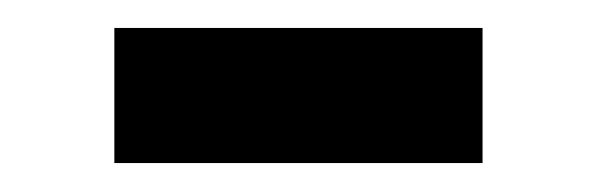

<svg xmlns="http://www.w3.org/2000/svg" viewBox="-20 -638 423 136"><path d="M61 -522.5V-618.2H321.8V-522.5Z"/></svg>

Font: IranNastaliq
Style: Regular
Weight: 400
Designer: Hossein Zahedi
Version: Version 1.5